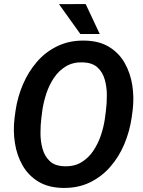

<svg xmlns="http://www.w3.org/2000/svg" viewBox="-20 -922 709 952"><path d="M637.7 -375 632.8 -338.9Q623 -271 596.7 -208Q570.3 -145 527.3 -95.5Q484.4 -45.9 425.3 -17.3Q366.2 11.2 291 9.8Q219.2 8.3 169.9 -21.7Q120.6 -51.8 92 -101.6Q63.5 -151.4 54 -212.6Q44.4 -273.9 52.2 -336.9L57.1 -373.5Q66.9 -440.9 93.8 -503.7Q120.6 -566.4 163.6 -616Q206.5 -665.5 265.9 -693.8Q325.2 -722.2 399.4 -720.7Q471.2 -719.7 520.5 -689.7Q569.8 -659.7 598.1 -609.9Q626.5 -560.1 636 -499Q645.5 -438 637.7 -375ZM500.5 -336.9 505.4 -375Q509.8 -410.2 509.8 -450.4Q509.8 -490.7 499.5 -527.1Q489.3 -563.5 463.9 -587.2Q438.5 -610.8 392.1 -612.8Q343.3 -614.7 307.6 -593.5Q272 -572.3 247.8 -536.4Q223.6 -500.5 209.7 -458Q195.8 -415.5 189.9 -374.5L185.1 -336.4Q180.7 -302.2 180.7 -261.7Q180.7 -221.2 190.9 -184.3Q201.2 -147.5 226.6 -123.3Q252 -99.1 298.3 -97.7Q347.7 -95.7 383.3 -117.2Q418.9 -138.7 442.9 -174.6Q466.8 -210.4 481 -253.2Q495.1 -295.9 500.5 -336.9ZM404.8 -901.9 474.6 -753.4H378.4L272.5 -901.4Z"/></svg>

Font: Roboto SemiBold
Style: Italic
Weight: 600
Designer: Christian Robertson
Foundry: Google
Version: Version 3.009; 2024